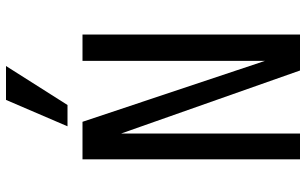

<svg xmlns="http://www.w3.org/2000/svg" viewBox="-210 -810 1020 640"><g transform="rotate(-90 300.0 -490.0)"><path d="M89 -725H214L417 -117V-725H505V0H385L175 -596V0H89ZM199 -775 287 -980H400L270 -775Z"/></g></svg>

Font: JuliaMono
Style: Regular
Weight: 400
Monospace: yes
Designer: cormullion
Foundry: corm
Version: Version 0.055; ttfautohint (v1.8.4)